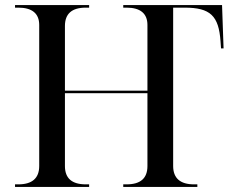

<svg xmlns="http://www.w3.org/2000/svg" viewBox="-20 -734 918 754"><path d="M39 0H330V-10H317C262 -10 235 -34 235 -82V-368H559V-82C559 -34 532 -10 477 -10H464V0H755V-10H742C688 -10 660 -34 660 -82V-704H705C806 -704 839 -672 846 -572L848 -544H858L852 -714H464V-704H477C531 -704 559 -681 559 -636V-378H235V-632C235 -680 262 -704 317 -704H330V-714H39V-704H52C106 -704 134 -681 134 -636V-82C134 -34 106 -10 52 -10H39Z"/></svg>

Font: Noto Serif Display
Style: Regular
Weight: 400
Designer: Monotype Design Team
Foundry: Monotype Imaging Inc.
Version: Version 2.009